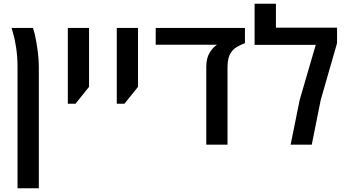

<svg xmlns="http://www.w3.org/2000/svg" viewBox="-20 -782 1880 1038"><path d="M74.7 235.8V-422.9Q74.7 -473.6 67.4 -523.4Q60.1 -573.2 48.8 -608.9Q45.9 -619.6 42.5 -630.9H157.7Q159.7 -625.5 161.9 -618.2Q164.1 -610.8 167 -601.6Q170.4 -588.4 175.8 -558.6Q181.2 -528.8 185.5 -492.4Q189.9 -456.1 189.9 -422.9V235.8Z M346.7 -221.2V-630.9H461.4V-312.5L388.2 -221.2Z M611.3 -221.2V-630.9H726.1V-312.5L652.8 -221.2Z M1095.2 0V-420.9Q1095.2 -468.3 1114.3 -498.5Q1131.3 -525.9 1152.8 -540H821.8V-630.9H1304.2V-548.8Q1279.8 -539.6 1261 -528.3Q1242.2 -517.1 1230.5 -500.5Q1210 -472.2 1210 -419.4V0Z M1551.3 0 1600.1 -241.7 1687 -539.6H1356.4V-761.7H1471.7V-632.3H1802.2V-548.8L1713.9 -241.7L1665.5 0Z"/></svg>

Font: Open Sans SemiBold
Style: Regular
Weight: 600
Designer: Monotype Design Team
Foundry: Monotype Imaging Inc.
Version: Version 3.003; ttfautohint (v1.8.4)